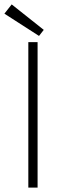

<svg xmlns="http://www.w3.org/2000/svg" viewBox="-55 -851 283 871"><path d="M73.5 -660H115.5V0H73.5ZM122 -688 -35 -789 -2 -831 143.5 -715.5Z"/></svg>

Font: League Spartan Thin ExtraLight
Style: Regular
Weight: 250
Version: Version 2.002